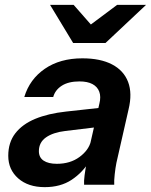

<svg xmlns="http://www.w3.org/2000/svg" viewBox="-20 -760 621 790"><path d="M326 0Q325 -15 328 -38.5Q331 -62 337 -93H334L389 -334Q396 -362 388.5 -382.5Q381 -403 360.5 -414Q340 -425 307 -425Q262 -425 234.5 -407.5Q207 -390 199 -361H80Q102 -434 164.5 -477Q227 -520 319 -520Q393 -520 441 -495Q489 -470 507 -423Q525 -376 509 -310L459 -90Q455 -70 452 -43Q449 -16 450 0ZM164 10Q96 10 55 -26Q14 -62 14 -119Q14 -174 43 -211.5Q72 -249 125 -271Q178 -293 252 -301L407 -318L389 -238L248 -221Q198 -215 169 -194.5Q140 -174 140 -138Q140 -112 159.5 -99Q179 -86 214 -86Q269 -86 307 -114Q345 -142 354 -179L350 -99Q320 -50 274.5 -20Q229 10 164 10ZM281 -583 186 -740H283L397 -610H288L462 -740H581L414 -583Z"/></svg>

Font: Instrument Sans SemiBold
Style: Italic
Weight: 600
Italic angle: -13°
Designer: Rodrigo Fuenzalida
Foundry: fragTYPE
Version: Version 1.000;gftools[0.9.28]